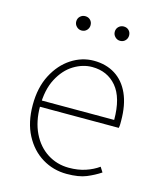

<svg xmlns="http://www.w3.org/2000/svg" viewBox="-104 -741 686 828"><g transform="rotate(15 239.0 -327.0)"><path d="M272 12Q212 12 162.5 -18Q113 -48 83.5 -104Q54 -160 54 -238Q54 -316 83.5 -372.5Q113 -429 160 -459.5Q207 -490 260 -490Q315 -490 355.5 -464.5Q396 -439 418 -390Q440 -341 440 -270Q440 -263 440 -255Q440 -247 438 -238H70V-266H410Q410 -365 369 -413.5Q328 -462 260 -462Q218 -462 178 -437.5Q138 -413 112 -363.5Q86 -314 86 -240Q86 -172 110.5 -121.5Q135 -71 178 -43.5Q221 -16 274 -16Q315 -16 348 -27Q381 -38 406 -56L420 -34Q393 -16 359.5 -2Q326 12 272 12ZM174 -602Q161 -602 151.5 -611.5Q142 -621 142 -634Q142 -648 151.5 -657Q161 -666 174 -666Q188 -666 197 -657Q206 -648 206 -634Q206 -621 197 -611.5Q188 -602 174 -602ZM346 -602Q333 -602 323.5 -611.5Q314 -621 314 -634Q314 -648 323.5 -657Q333 -666 346 -666Q360 -666 369 -657Q378 -648 378 -634Q378 -621 369 -611.5Q360 -602 346 -602Z"/></g></svg>

Font: Source Sans 3
Style: Regular
Weight: 200
Designer: Paul D. Hunt
Foundry: Adobe
Version: Version 3.046;hotconv 1.0.118;makeotfexe 2.5.65603